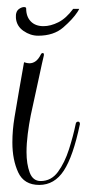

<svg xmlns="http://www.w3.org/2000/svg" viewBox="-20 -523 246 543"><path d="M91 0Q48 0 31.5 -35.5Q15 -71 15 -120Q15 -155 21 -191Q33 -263 48 -347Q57 -344 63 -344Q83 -344 95 -368Q97 -373 101 -373Q105 -373 104 -366Q100 -350 91 -307.5Q82 -265 67 -197Q62 -172 58.5 -144.5Q55 -117 55 -93Q55 -59 64 -35Q73 -11 95 -11Q125 -11 144 -37Q163 -63 175 -100.5Q187 -138 194 -172Q195 -179 201 -179Q206 -179 206 -172Q187 -81 160.5 -40.5Q134 0 91 0ZM88 -422Q66 -422 46.5 -435.5Q27 -449 25 -472Q25 -475 25 -479Q25 -483 26 -486Q28 -494 35 -498.5Q42 -503 48 -503Q54 -503 54 -499Q54 -476 67 -462.5Q80 -449 103 -449Q123 -449 145 -460Q167 -471 187 -498H204Q204 -497 199 -489Q186 -469 159 -445.5Q132 -422 88 -422Z"/></svg>

Font: Updock
Style: Regular
Weight: 400
Designer: Robert E. Leuschke
Foundry: Robert E. Leuschke
Version: Version 1.010; ttfautohint (v1.8.4.7-5d5b)